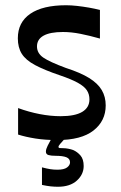

<svg xmlns="http://www.w3.org/2000/svg" viewBox="-20 -521 461 732"><path d="M49 -8V-109Q90 -94 131.5 -86Q173 -78 211 -78Q266 -78 293.5 -94.5Q321 -111 321 -142Q321 -162 311 -177Q301 -192 276.5 -205.5Q252 -219 208 -234Q149 -254 113.5 -273Q78 -292 63 -316Q48 -340 48 -375Q48 -436 95.5 -468.5Q143 -501 232 -501Q251 -501 273.5 -498.5Q296 -496 319 -492Q342 -488 361 -483V-374Q322 -385 287 -392Q252 -399 220 -399Q171 -399 146 -385Q121 -371 121 -344Q121 -318 145 -301.5Q169 -285 231 -262Q287 -244 320 -223.5Q353 -203 368 -177.5Q383 -152 383 -119Q383 -60 336.5 -23.5Q290 13 198 13Q152 13 114.5 7Q77 1 49 -8ZM140 184V117Q159 122 172 124Q185 126 199 126Q224 126 235.5 117.5Q247 109 247 98Q247 84 233 78.5Q219 73 192 73Q174 73 164.5 70Q155 67 155 57Q155 48 161.5 35Q168 22 180 0H234Q215 21 209 28Q203 35 203 39Q203 43 208 43.5Q213 44 222 44Q230 44 240.5 46Q251 48 259 51Q275 58 287 72Q299 86 299 112Q299 144 273 167.5Q247 191 201 191Q187 191 173 189.5Q159 188 140 184Z"/></svg>

Font: Ojuju SemiBold
Style: Regular
Weight: 600
Designer: Chisaokwu Joboson, Mirko Velimirovic
Foundry: Udi Foundry
Version: Version 1.000